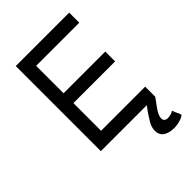

<svg xmlns="http://www.w3.org/2000/svg" viewBox="-265 -817 1133 1133"><g transform="rotate(-45 301.5 -250.0)"><path d="M92 0V-710H538V-626H178V-397H526V-315H178V-84H546V0ZM495 210Q452 210 427 192.5Q402 175 402 140Q402 111 420.5 80.5Q439 50 459 22L489 -18L546 0L511 48Q492 74 486 89Q480 104 480 116Q480 128 488 135Q496 142 509 142Q537 142 557 128L581 184Q570 195 545.5 202.5Q521 210 495 210Z"/></g></svg>

Font: Geist
Style: Regular
Weight: 400
Designer: Basement.studio, Andrés Briganti, Mateo Zaragoza
Foundry: Basement.studio, Vercel, Andrés Briganti, Guido Ferreyra, Mateo Zaragoza
Version: Version 1.401